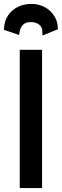

<svg xmlns="http://www.w3.org/2000/svg" viewBox="-31 -952 313 972"><path d="M-11 -801 65 -775 69 -794C78 -838 111 -840 121 -840H126C163 -840 182 -819 183 -797L184 -772L262 -804L261 -818C257 -878 204 -932 129 -932H126C55 -932 -4 -886 -10 -816ZM69 -700V0H182V-700Z"/></svg>

Font: Mint Spirit
Style: Bold
Weight: 700
Designer: HARENDAL Hirwen
Foundry: Arkandis Digital Foundry.
Version: Version 1.004;FFEdit